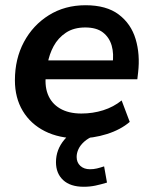

<svg xmlns="http://www.w3.org/2000/svg" viewBox="-20 -519 583 734"><path d="M280 10Q206 10 151.5 -17.5Q97 -45 67 -95Q37 -145 37 -212Q37 -294 71.5 -358.5Q106 -423 167 -461Q228 -499 307 -499Q387 -499 434 -463.5Q481 -428 498.5 -369.5Q516 -311 508 -242L505 -216H137L147 -288H427L410 -273Q416 -313 407 -344.5Q398 -376 373.5 -395Q349 -414 306 -414Q262 -414 232 -394Q202 -374 185 -342.5Q168 -311 162 -275L157 -244Q149 -195 162.5 -159.5Q176 -124 209 -104.5Q242 -85 291 -85Q335 -85 374.5 -97.5Q414 -110 445 -135L476 -53Q441 -23 388.5 -6.5Q336 10 280 10ZM300 195Q249 195 221.5 169.5Q194 144 194 101Q194 53 226 15Q258 -23 307 -42L340 0Q317 9 302 22.5Q287 36 280 51Q273 66 273 81Q273 102 287 115Q301 128 324 128Q338 128 350.5 125Q363 122 378 117L389 179Q366 186 345 190.5Q324 195 300 195Z"/></svg>

Font: Nunito Sans 12pt ExtraLight 12pt
Style: Bold Italic
Weight: 700
Italic angle: -9°
Version: Version 3.101;gftools[0.9.27]